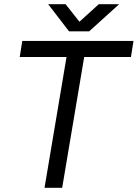

<svg xmlns="http://www.w3.org/2000/svg" viewBox="-20 -895 656 915"><path d="M297 -623.3H74L86.2 -700H616.2L604 -623.3H381.2L276.3 0H192.2ZM310 -747.3 450.7 -875H547.8L405 -745.7H310ZM209.5 -875H292.5L394 -746.5L392.3 -745.7H309Z"/></svg>

Font: Oak Sans Light Italic
Style: Regular
Weight: 400
Italic angle: -9.5°
Foundry: Erik Kennedy, Walven
Version: Version 1.000;Glyphs 3.1.2 (3151)